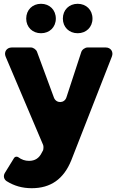

<svg xmlns="http://www.w3.org/2000/svg" viewBox="-21 -789 621 1011"><path d="M195 -769C150 -769 117 -737 117 -691C117 -646 150 -614 195 -614C240 -614 273 -646 273 -691C273 -737 240 -769 195 -769ZM388 -769C343 -769 310 -737 310 -691C310 -646 343 -614 388 -614C433 -614 466 -646 466 -691C466 -737 433 -769 388 -769ZM536 -539H440C427 -539 411 -528 407 -515L329 -277C319 -244 275 -243 263 -275L174 -516C170 -528 154 -539 142 -539H41C14 -539 -2 -515 9 -490L206 -26C209 -20 208 -4 206 2L199 15C185 44 163 58 132 58C111 58 93 52 74 38C67 34 57 36 53 43L5 121C-5 137 -1 155 14 165C54 190 97 202 146 202C246 202 314 154 354 56L568 -491C578 -516 562 -539 536 -539Z"/></svg>

Font: Trueno
Style: RoundBd
Weight: 700
Designer: Julieta Ulanovsky, Jasper
Foundry: Julieta Ulanovsky, Cannot Into Space Fonts
Version: Version 3.001